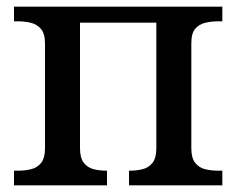

<svg xmlns="http://www.w3.org/2000/svg" viewBox="-20 -556 709 576"><path d="M22 0V-44H35Q55 -44 73.5 -48.5Q92 -53 103.5 -67.5Q115 -82 115 -111V-425Q115 -455 103 -469Q91 -483 73 -487.5Q55 -492 35 -492H22V-536H647V-492H634Q613 -492 595 -487.5Q577 -483 565.5 -469.5Q554 -456 554 -426V-111Q554 -82 565.5 -67.5Q577 -53 595 -48.5Q613 -44 634 -44H647V0H367V-44H370Q390 -44 408 -48.5Q426 -53 437.5 -67.5Q449 -82 449 -111V-488H220V-111Q220 -82 231.5 -67.5Q243 -53 260.5 -48.5Q278 -44 299 -44H301V0Z"/></svg>

Font: ET Text
Style: Regular
Weight: 470
Designer: Monotype Design Team
Foundry: Monotype Imaging Inc.
Version: Version 2.009